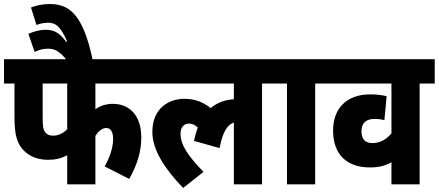

<svg xmlns="http://www.w3.org/2000/svg" viewBox="-20 -916 2180 954"><path d="M454 -501H722V-622H0V-501H52V-333C52 -246 65 -206 92 -175C118 -145 158 -122 219 -122C253 -122 283 -128 314 -145V0H454V-241C469 -264 488 -280 508 -280C528 -280 542 -264 542 -226C542 -179 524 -132 500 -89L622 -27C665 -102 682 -169 682 -234C682 -340 625 -400 541 -400C507 -400 479 -391 454 -373ZM192 -501H314V-274C296 -256 273 -242 244 -242C227 -242 215 -247 207 -256C194 -271 192 -288 192 -334Z M314 -615H441C392 -854 318 -896 226 -896C193 -896 160 -889 134 -879L161 -792C179 -799 199 -803 219 -803C256 -803 280 -787 314 -709L309 -708C273 -757 245 -768 205 -768C179 -768 149 -760 121 -748L152 -658C174 -669 197 -674 217 -674C248 -674 272 -667 314 -615Z M710 -501H1142V-423C1097 -420 1059 -406 1027 -379C986 -410 950 -425 894 -425C825 -425 737 -383 737 -260C737 -173 796 -80 890 18L991 -62C917 -139 877 -194 877 -252C877 -280 891 -302 919 -302C936 -302 949 -295 963 -282C955 -262 949 -240 944 -216L1071 -180C1087 -267 1114 -298 1142 -307V0H1282V-501H1357V-622H710Z M1546 -501H1621V-622H1344V-501H1406V0H1546Z M2140 -501V-622H1608V-501H1925V-253C1901 -225 1870 -205 1831 -205C1802 -205 1776 -217 1776 -264C1776 -304 1798 -325 1840 -325C1860 -325 1875 -323 1890 -319L1901 -438C1877 -444 1851 -447 1819 -447C1702 -447 1635 -377 1635 -267C1635 -145 1707 -84 1818 -84C1861 -84 1894 -92 1925 -110V0H2065V-501Z"/></svg>

Font: Noto Sans Devanagari UI Condensed ExtraBold
Style: Regular
Weight: 800
Width: 3
Designer: Jelle Bosma - Monotype Design Team
Foundry: Monotype Imaging Inc.
Version: Version 2.004